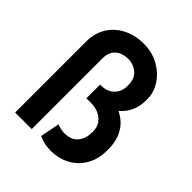

<svg xmlns="http://www.w3.org/2000/svg" viewBox="-198 -838 976 976"><g transform="rotate(45 290.0 -350.0)"><path d="M320.2 10Q302.8 9.2 287.2 6.9Q271.8 4.5 259.5 0.1Q247.2 -4.2 236.8 -9L257.2 -114.2Q264.5 -110 278 -106.6Q291.5 -103.2 307.5 -102.2Q360 -102.2 383.4 -131.9Q406.8 -161.5 406.8 -200.8V-215Q406.8 -242.8 392.2 -263.5Q377.8 -284.2 353.1 -295.8Q328.5 -307.2 299.2 -307.2H263.8V-406H273.8Q303.5 -406 324.4 -418.9Q345.2 -431.8 356 -452.2Q366.8 -472.8 366.8 -494.8V-509Q366.8 -540.8 352.4 -560.6Q338 -580.5 316 -590Q294 -599.5 272.2 -599.5Q250 -599.5 228.5 -591.4Q207 -583.2 192.5 -563.5Q178 -543.8 178 -507.5V0H58.8V-510.2Q58.8 -570.8 86.6 -615.4Q114.5 -660 163.1 -685Q211.8 -710 274.2 -710Q336 -710 383.9 -682.6Q431.8 -655.2 458.8 -612.9Q485.8 -570.5 485.8 -524.2V-514Q485.8 -471.8 470.2 -437.1Q454.8 -402.5 424.2 -377.2Q474.8 -352.8 500.2 -308.9Q525.8 -265 525.8 -204.5V-193.5Q525.8 -131 499.1 -85.4Q472.5 -39.8 426.5 -14.9Q380.5 10 320.2 10Z"/></g></svg>

Font: Haskoy
Style: Regular
Weight: 400
Designer: Ertekin Erdin
Foundry: Ertekin Erdin
Version: Version 1.500